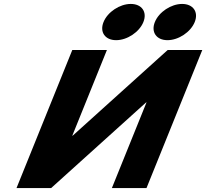

<svg xmlns="http://www.w3.org/2000/svg" viewBox="-20 -956 1047 975"><path d="M644.1 -936C588 -936 526.3 -895 505.7 -844C485.1 -793 513.6 -752 569.7 -752C625.8 -752 687.5 -793 708.1 -844C728.7 -895 700.2 -936 644.1 -936ZM904.8 -936C848.7 -936 787 -895 766.4 -844C745.8 -793 774.3 -752 830.4 -752C886.5 -752 948.2 -793 968.8 -844C989.4 -895 960.9 -936 904.8 -936ZM724 -436.1H722.1L239.6 -0.9H63.8L347.1 -702.1H522.9L347.1 -266.9H348.9L831.5 -702.1H1007.2L723.9 -0.9H548.1Z"/></svg>

Font: Hussar
Style: BdWideOblFour
Weight: 700
Foundry: Cannot Into Space Fonts
Version: Version 2.00